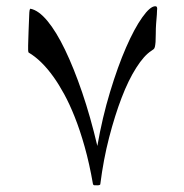

<svg xmlns="http://www.w3.org/2000/svg" viewBox="-20 -500 574 600"><path d="M471.2 -472.7Q471.2 -471.2 470.7 -467Q470.2 -462.9 470.2 -454.6Q468.8 -438 467.8 -425Q466.8 -412.1 466.8 -394.5Q466.8 -377.9 466.1 -368.7Q465.3 -359.4 464.1 -354Q462.9 -348.6 460.2 -346.4Q457.5 -344.2 453.1 -341.3Q430.2 -326.7 405.8 -288.3Q381.3 -250 360.1 -194.6Q338.9 -139.2 321 -70.3Q303.2 -1.5 293.5 75.2Q293.5 79.1 284.2 79.1Q277.8 79.1 274.7 78.9Q271.5 78.6 270.5 75.2Q259.3 10.7 244.6 -41.3Q230 -93.3 213.6 -134.3Q197.3 -175.3 180.4 -206.1Q163.6 -236.8 147.5 -259.3Q109.9 -312 69.3 -335.9Q67.9 -339.4 67.9 -343.8V-357.4Q67.9 -364.7 68.4 -375Q68.8 -385.3 69.3 -402.8Q70.8 -434.1 71.3 -453.4Q71.8 -472.7 75.2 -472.7Q100.6 -467.8 128.2 -434.6Q155.8 -401.4 183.1 -344.7Q210.4 -288.1 236.6 -211.7Q262.7 -135.3 284.2 -43.9Q299.8 -133.3 324 -212.9Q348.1 -292.5 374 -351.8Q399.9 -411.1 424.6 -445.8Q449.2 -480.5 465.3 -480.5Q468.8 -480.5 470 -478.3Q471.2 -476.1 471.2 -472.7Z"/></svg>

Font: Simplified Naskh
Style: Regular
Weight: 400
Designer: SIL International
Foundry: Arabeyes
Version: 1.02_alpha